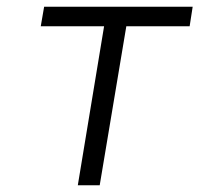

<svg xmlns="http://www.w3.org/2000/svg" viewBox="-20 -550 640 570"><path d="M211 0 289 -472H101L111 -530H552L543 -472H355L276 0Z"/></svg>

Font: Iosevka Curly LtExObl
Style: Regular
Weight: 300
Width: 7
Italic angle: -9°
Monospace: yes
Designer: Belleve Invis
Foundry: Belleve Invis
Version: Version 11.1.0; ttfautohint (v1.8.3)